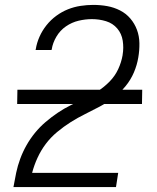

<svg xmlns="http://www.w3.org/2000/svg" viewBox="-20 -763 640 783"><path d="M35 0V-1Q40 -30 46 -58.5Q52 -87 62.5 -115.5Q73 -144 88 -170.5Q103 -197 122.5 -221Q142 -245 166 -265.5Q190 -286 216 -303.5Q242 -321 269.5 -334.5Q297 -348 325 -361.5Q353 -375 379 -391.5Q405 -408 427 -430.5Q449 -453 462 -481Q475 -509 480 -538V-539Q485 -568 480.5 -597Q476 -626 458 -647Q440 -668 412.5 -676.5Q385 -685 355 -685Q328 -685 300.5 -678.5Q273 -672 249 -655.5Q225 -639 210 -613.5Q195 -588 191 -562L190 -559H125L126 -563Q130 -588 141 -613Q152 -638 169.5 -660Q187 -682 209.5 -698.5Q232 -715 257 -725Q282 -735 308.5 -739Q335 -743 360 -743Q390 -743 417.5 -738Q445 -733 469.5 -720.5Q494 -708 511.5 -687.5Q529 -667 538.5 -641.5Q548 -616 548.5 -587Q549 -558 544 -529Q539 -498 526 -467.5Q513 -437 491.5 -411Q470 -385 443 -364.5Q416 -344 386 -328Q356 -312 326.5 -297.5Q297 -283 268.5 -265Q240 -247 213.5 -225Q187 -203 167 -176.5Q147 -150 133 -119.5Q119 -89 111 -58H462L453 0ZM559 -339H50L51 -397H560Z"/></svg>

Font: Iosevka Aile Light
Style: Italic
Weight: 300
Italic angle: -9°
Designer: Belleve Invis
Foundry: Belleve Invis
Version: Version 31.1.0; ttfautohint (v1.8.4)